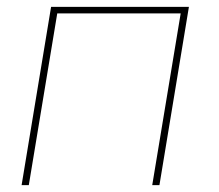

<svg xmlns="http://www.w3.org/2000/svg" viewBox="-20 -540 640 560"><path d="M43 0 129 -520H531L445 0H424L507 -501H147L64 0Z"/></svg>

Font: Iosevka Aile Thin Oblique
Style: Regular
Weight: 100
Italic angle: -9°
Designer: Belleve Invis
Foundry: Belleve Invis
Version: Version 31.1.0; ttfautohint (v1.8.4)